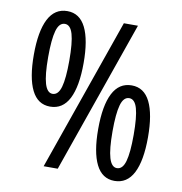

<svg xmlns="http://www.w3.org/2000/svg" viewBox="-82 -800 839 886"><g transform="rotate(10 337.5 -357.0)"><path d="M160 -276Q102 -276 73.5 -333.5Q45 -391 45 -499Q45 -609 74.5 -666.5Q104 -724 163 -724Q221 -724 249.5 -666.5Q278 -609 278 -501Q278 -391 248.5 -333.5Q219 -276 160 -276ZM179 0 429 -714H495L245 0ZM161 -336Q188 -336 199.5 -376.5Q211 -417 211 -500Q211 -584 199.5 -624Q188 -664 162 -664Q135 -664 123.5 -623.5Q112 -583 112 -500Q112 -416 124 -376Q136 -336 161 -336ZM512 10Q454 10 425.5 -47.5Q397 -105 397 -213Q397 -323 426.5 -380.5Q456 -438 515 -438Q573 -438 601.5 -380.5Q630 -323 630 -215Q630 -105 600.5 -47.5Q571 10 512 10ZM513 -50Q540 -50 551.5 -90.5Q563 -131 563 -214Q563 -298 551.5 -338Q540 -378 514 -378Q487 -378 475.5 -337.5Q464 -297 464 -214Q464 -130 476 -90Q488 -50 513 -50Z"/></g></svg>

Font: Noto Sans Malayalam ExtraCondensed
Style: Regular
Weight: 400
Width: 2
Designer: Jelle Bosma - Monotype Design Team
Foundry: Monotype Imaging Inc.
Version: Version 2.104; ttfautohint (v1.8.4.7-5d5b)